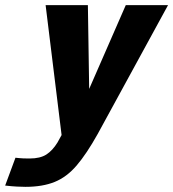

<svg xmlns="http://www.w3.org/2000/svg" viewBox="-119 -520 672 745"><path d="M-59 92Q-57 92 -44.5 93.5Q-32 95 -4 95Q37 95 61 79.5Q85 64 104 33L120 4L58 -500H222L227 -175L369 -500H533L260 0Q217 77 178.5 122Q140 167 93 186Q46 205 -20 205Q-33 205 -53 204Q-73 203 -99 200Z"/></svg>

Font: Epunda Sans ExtraBold
Style: Italic
Weight: 800
Italic angle: -12.0243°
Designer: Simon Atzbach
Foundry: typofactur
Version: Version 2.204; ttfautohint (v1.8.4.7-5d5b)